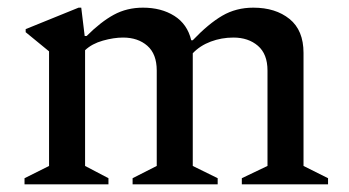

<svg xmlns="http://www.w3.org/2000/svg" viewBox="-20 -481 910 501"><path d="M44 0V-16L108 -48V-347L47 -397V-405L185 -461H192L201 -387H206Q243 -424 277 -442.5Q311 -461 353 -461Q401 -461 435 -439.5Q469 -418 479 -376H483Q524 -419 560 -440Q596 -461 641 -461Q699 -461 735.5 -431.5Q772 -402 772 -343V-48L836 -16V0H611V-16L678 -48V-297Q678 -340 653 -361.5Q628 -383 589 -383Q558 -383 530 -372.5Q502 -362 483 -342V-48L548 -16V0H326V-16L389 -48V-297Q389 -340 364.5 -361.5Q340 -383 301 -383Q277 -383 248.5 -375Q220 -367 202 -350V-48L263 -16V0Z"/></svg>

Font: Spectral Medium
Style: Regular
Weight: 500
Designer: Jean-Baptiste Levee
Foundry: Production Type
Version: Version 2.001